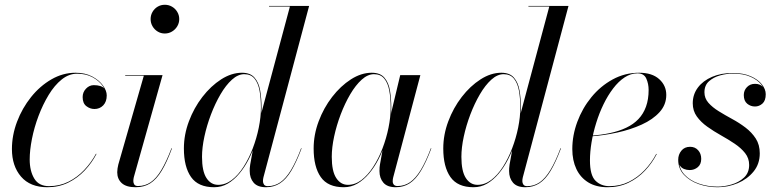

<svg xmlns="http://www.w3.org/2000/svg" viewBox="-20 -775 3256 805"><path d="M178.5 10Q106.5 10 68.2 -34.5Q30 -79 30 -150Q30 -208 51.5 -264.8Q73 -321.5 110.2 -368Q147.5 -414.5 195.5 -442.2Q243.5 -470 296.5 -470Q337.5 -470 366.8 -454.2Q396 -438.5 411.8 -416.5Q427.5 -394.5 427.5 -375Q427.5 -348.5 412.8 -333.2Q398 -318 376 -318Q357.5 -318 342 -330Q326.5 -342 326.5 -368Q326.5 -388.5 340.5 -403.2Q354.5 -418 373.5 -418Q388 -418 400 -414.5Q412 -411 419.2 -401.8Q426.5 -392.5 426.5 -375H425Q425 -394.5 410 -415.5Q395 -436.5 367.8 -451.2Q340.5 -466 303 -466Q269 -466 238.8 -441.8Q208.5 -417.5 184 -377Q159.5 -336.5 141.5 -288.8Q123.5 -241 114 -193Q104.5 -145 104.5 -106.5Q104.5 -58 123.8 -26.2Q143 5.5 185.5 5.5Q229.5 5.5 266.8 -13Q304 -31.5 333.2 -62.5Q362.5 -93.5 382.5 -130.5L384.5 -129.5Q365 -92 335 -60.2Q305 -28.5 265.8 -9.2Q226.5 10 178.5 10Z M548.5 10Q509.5 10 490.5 -7.2Q471.5 -24.5 471.5 -53Q471.5 -60.5 472.8 -68.8Q474 -77 476 -85L583 -457.5H505V-460H661.5L541 -32Q540 -28 539.5 -23.8Q539 -19.5 539 -16Q539 -7.5 543.2 -1.2Q547.5 5 558.5 5Q588 5 611.5 -10.8Q635 -26.5 656.2 -61.8Q677.5 -97 699 -153.5L701 -153Q680 -95.5 658.2 -59.5Q636.5 -23.5 610.5 -6.8Q584.5 10 548.5 10ZM671 -634.5Q654.5 -634.5 641 -642.8Q627.5 -651 619.5 -664.8Q611.5 -678.5 611.5 -695Q611.5 -711.5 619.5 -725.2Q627.5 -739 641 -747Q654.5 -755 671 -755Q687.5 -755 701.2 -747Q715 -739 723.2 -725.2Q731.5 -711.5 731.5 -695Q731.5 -678.5 723.2 -664.8Q715 -651 701.2 -642.8Q687.5 -634.5 671 -634.5Z M1095 10Q1060 10 1043.5 -9Q1027 -28 1027 -58Q1027 -62 1027.2 -69.5Q1027.5 -77 1029 -85L1040.5 -149L1066 -233L1073.5 -292.5L1195.5 -747.5H1108V-750H1276L1084.5 -31.5Q1082.5 -23.5 1082.5 -15.5Q1082.5 -7.5 1087 -1Q1091.5 5.5 1103 5.5Q1131.5 5.5 1155 -10.5Q1178.5 -26.5 1200 -62Q1221.5 -97.5 1242.5 -153.5L1244.5 -153Q1223 -95.5 1201.5 -59.5Q1180 -23.5 1154.2 -6.8Q1128.5 10 1095 10ZM878 10Q811 10 781 -32.8Q751 -75.5 751 -152.5Q751 -210 772 -266.2Q793 -322.5 828.5 -368.5Q864 -414.5 907.2 -442.2Q950.5 -470 994.5 -470Q1029.5 -470 1047.2 -449.5Q1065 -429 1070.8 -395.8Q1076.5 -362.5 1076.5 -324Q1076.5 -291 1070.2 -253.5Q1064 -216 1052 -178.5Q1040 -141 1022.8 -107.2Q1005.5 -73.5 983.2 -47Q961 -20.5 934.8 -5.2Q908.5 10 878 10ZM895 0Q925 0 952 -20.5Q979 -41 1001.2 -75.8Q1023.5 -110.5 1039.8 -153Q1056 -195.5 1065 -240Q1074 -284.5 1074 -324Q1074 -363 1068.2 -394.8Q1062.5 -426.5 1047.2 -445.2Q1032 -464 1004 -464Q978 -464 952.5 -441Q927 -418 904.5 -379.5Q882 -341 864.5 -295Q847 -249 837 -202.5Q827 -156 827 -117.5Q827 -57.5 845.5 -28.8Q864 0 895 0Z M1421.5 10Q1354.5 10 1324.8 -32.8Q1295 -75.5 1295 -152.5Q1295 -210 1316 -266.2Q1337 -322.5 1372.5 -368.5Q1408 -414.5 1451.2 -442.2Q1494.5 -470 1538.5 -470Q1574.5 -470 1592.2 -448.8Q1610 -427.5 1615.2 -394Q1620.5 -360.5 1620.5 -324Q1620.5 -291 1614.2 -253.5Q1608 -216 1596 -178.5Q1584 -141 1566.8 -107.2Q1549.5 -73.5 1527 -47Q1504.5 -20.5 1478.2 -5.2Q1452 10 1421.5 10ZM1439 0Q1469 0 1495.8 -20.5Q1522.5 -41 1545 -75.8Q1567.5 -110.5 1583.8 -153Q1600 -195.5 1609 -240Q1618 -284.5 1618 -324Q1618 -363 1612.2 -394.8Q1606.5 -426.5 1591.2 -445.2Q1576 -464 1548 -464Q1522 -464 1496.5 -441Q1471 -418 1448.5 -379.8Q1426 -341.5 1408.5 -295.5Q1391 -249.5 1381 -203Q1371 -156.5 1371 -117.5Q1371 -57 1389.8 -28.5Q1408.5 0 1439 0ZM1639 10Q1604 10 1587.5 -9Q1571 -28 1571 -58Q1571 -66.5 1571.5 -73.2Q1572 -80 1573 -85L1584.5 -149L1607.5 -223.5L1620.5 -303.5L1658 -460H1742.5L1628.5 -31Q1626.5 -23.5 1626.5 -15Q1626.5 -6.5 1631.2 -0.8Q1636 5 1647 5Q1675.5 5 1699 -11Q1722.5 -27 1744 -62.2Q1765.5 -97.5 1786.5 -153.5L1788.5 -153Q1767 -95.5 1745.2 -59.5Q1723.5 -23.5 1698 -6.8Q1672.5 10 1639 10Z M2182.5 10Q2147.5 10 2131 -9Q2114.5 -28 2114.5 -58Q2114.5 -62 2114.8 -69.5Q2115 -77 2116.5 -85L2128 -149L2153.5 -233L2161 -292.5L2283 -747.5H2195.5V-750H2363.5L2172 -31.5Q2170 -23.5 2170 -15.5Q2170 -7.5 2174.5 -1Q2179 5.5 2190.5 5.5Q2219 5.5 2242.5 -10.5Q2266 -26.5 2287.5 -62Q2309 -97.5 2330 -153.5L2332 -153Q2310.5 -95.5 2289 -59.5Q2267.5 -23.5 2241.8 -6.8Q2216 10 2182.5 10ZM1965.5 10Q1898.5 10 1868.5 -32.8Q1838.5 -75.5 1838.5 -152.5Q1838.5 -210 1859.5 -266.2Q1880.5 -322.5 1916 -368.5Q1951.5 -414.5 1994.8 -442.2Q2038 -470 2082 -470Q2117 -470 2134.8 -449.5Q2152.5 -429 2158.2 -395.8Q2164 -362.5 2164 -324Q2164 -291 2157.8 -253.5Q2151.5 -216 2139.5 -178.5Q2127.5 -141 2110.2 -107.2Q2093 -73.5 2070.8 -47Q2048.5 -20.5 2022.2 -5.2Q1996 10 1965.5 10ZM1982.5 0Q2012.5 0 2039.5 -20.5Q2066.5 -41 2088.8 -75.8Q2111 -110.5 2127.2 -153Q2143.5 -195.5 2152.5 -240Q2161.5 -284.5 2161.5 -324Q2161.5 -363 2155.8 -394.8Q2150 -426.5 2134.8 -445.2Q2119.5 -464 2091.5 -464Q2065.5 -464 2040 -441Q2014.5 -418 1992 -379.5Q1969.5 -341 1952 -295Q1934.5 -249 1924.5 -202.5Q1914.5 -156 1914.5 -117.5Q1914.5 -57.5 1933 -28.8Q1951.5 0 1982.5 0Z M2527.5 10Q2479.5 10 2446.5 -10.2Q2413.5 -30.5 2396.5 -66.5Q2379.5 -102.5 2379.5 -150Q2379.5 -207.5 2400.5 -264.2Q2421.5 -321 2459.5 -367.5Q2497.5 -414 2548.8 -442Q2600 -470 2660 -470Q2714 -470 2743.8 -443.2Q2773.5 -416.5 2773.5 -377Q2773.5 -336 2745.5 -305Q2717.5 -274 2670.8 -252.8Q2624 -231.5 2567.8 -219.2Q2511.5 -207 2454.5 -203V-206Q2500 -209 2538.2 -217.2Q2576.5 -225.5 2606.2 -239.8Q2636 -254 2656.8 -275.8Q2677.5 -297.5 2688.5 -328Q2699.5 -358.5 2699.5 -398Q2699.5 -423.5 2689.8 -445.5Q2680 -467.5 2653 -467.5Q2624.5 -467.5 2598.8 -450.5Q2573 -433.5 2550.8 -404.2Q2528.5 -375 2510.5 -338Q2492.5 -301 2479.8 -260Q2467 -219 2460.2 -178.5Q2453.5 -138 2453.5 -102.5Q2453.5 -40 2476.8 -17.2Q2500 5.5 2535 5.5Q2579.5 5.5 2616.5 -12.8Q2653.5 -31 2682.8 -61.8Q2712 -92.5 2731.5 -130L2733.5 -129Q2714 -91 2684.2 -59.5Q2654.5 -28 2615.2 -9Q2576 10 2527.5 10Z M2989 10Q2947 10 2909.2 -3.2Q2871.5 -16.5 2847.5 -42.2Q2823.5 -68 2823.5 -105Q2823.5 -127 2836.8 -143.2Q2850 -159.5 2873.5 -159.5Q2894 -159.5 2907 -145.2Q2920 -131 2920 -109Q2920 -86 2905.5 -74Q2891 -62 2872 -62Q2859 -62 2848 -66.5Q2837 -71 2830.8 -80.5Q2824.5 -90 2824.5 -105H2826.5Q2826.5 -68 2849.8 -43Q2873 -18 2910.2 -5.2Q2947.5 7.5 2988.5 7.5Q3016.5 7.5 3047.2 -1.5Q3078 -10.5 3099.5 -30.5Q3121 -50.5 3121 -83.5Q3121 -111.5 3104 -133Q3087 -154.5 3060.2 -172.5Q3033.5 -190.5 3003 -207.5Q2972.5 -224.5 2945.5 -243.8Q2918.5 -263 2901.5 -286.8Q2884.5 -310.5 2884.5 -342Q2884.5 -379 2906 -407.8Q2927.5 -436.5 2965.5 -452.8Q3003.5 -469 3052.5 -469Q3096.5 -469 3127.2 -455.5Q3158 -442 3174.2 -421.5Q3190.5 -401 3190.5 -380Q3190.5 -353 3176.8 -340.8Q3163 -328.5 3145.5 -328.5Q3127 -328.5 3112.8 -340.2Q3098.5 -352 3098.5 -376.5Q3098.5 -396 3111.8 -409.8Q3125 -423.5 3145.5 -423.5Q3166.5 -423.5 3178 -411.2Q3189.5 -399 3189.5 -380H3187.5Q3187.5 -400.5 3172 -420.2Q3156.5 -440 3126.5 -453.2Q3096.5 -466.5 3052.5 -466.5Q3027 -466.5 2999.5 -459Q2972 -451.5 2952.8 -434.5Q2933.5 -417.5 2933.5 -388Q2933.5 -363 2950.2 -344Q2967 -325 2993.2 -308.8Q3019.5 -292.5 3049.5 -276.2Q3079.5 -260 3105.8 -240Q3132 -220 3148.8 -194Q3165.5 -168 3165.5 -132Q3165.5 -87.5 3139.5 -55.8Q3113.5 -24 3073 -7Q3032.5 10 2989 10Z"/></svg>

Font: Bodoni Moda 72pt
Style: Italic
Weight: 400
Italic angle: -13°
Designer: Owen Earl
Foundry: indestructible type
Version: Version 2.005